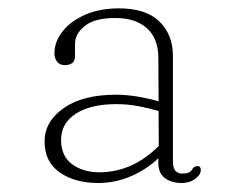

<svg xmlns="http://www.w3.org/2000/svg" viewBox="-20 -728 542 448"><path d="M107 -603.5Q107 -630.5 125.8 -654.5Q144.5 -678.5 178.5 -693.5Q212.5 -708.5 257.5 -708.5Q320.5 -708.5 352 -677.8Q383.5 -647 383.5 -597V-350.5Q383.5 -323 405.5 -323Q423 -323 427.8 -331.8Q432.5 -340.5 440.5 -340.5Q448.5 -340.5 448.5 -331Q448.5 -320.5 435.5 -310.8Q422.5 -301 404 -301Q379.5 -301 363.8 -313.2Q348 -325.5 349.5 -353.5L350 -359Q320.5 -331.5 284.2 -316.2Q248 -301 209 -301Q154.5 -301 119.2 -325.8Q84 -350.5 84 -398Q84 -444 128.2 -475.5Q172.5 -507 250.5 -507Q276 -507 302 -502.5Q328 -498 350 -491.5L349.5 -592.5Q349.5 -638 323 -662Q296.5 -686 248.5 -686Q201 -686 178 -667.5Q155 -649 155 -625.5V-597Q155 -576 130.5 -576Q120 -576 113.5 -583.8Q107 -591.5 107 -603.5ZM122.5 -401.5Q122.5 -364 148 -345Q173.5 -326 211.5 -326Q289 -326 350.5 -387.5L350 -469Q328 -475.5 303.5 -480.2Q279 -485 251.5 -485Q191.5 -485 157 -462.8Q122.5 -440.5 122.5 -401.5Z"/></svg>

Font: Fraunces 9pt S050 Thin
Style: Regular
Weight: 100
Version: Version 1.000; ttfautohint (v1.8.3)